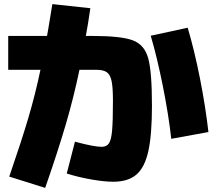

<svg xmlns="http://www.w3.org/2000/svg" viewBox="-20 -845 1040 935"><path d="M305 0 345 -155Q438 -130 475 -130Q499 -130 510.5 -147Q522 -164 526 -210.5Q530 -257 530 -355Q530 -419 523.5 -450Q517 -481 500.5 -493Q484 -505 450 -505H367Q339 -371 300.5 -239.5Q262 -108 200 70L25 15Q85 -159 118.5 -272.5Q152 -386 177 -505H20V-670H209L215 -704L235 -825L420 -805Q409 -728 398 -670H430Q570 -670 627 -648.5Q684 -627 702 -560.5Q720 -494 720 -330Q720 -189 702.5 -109.5Q685 -30 644.5 5Q604 40 532 40Q488 40 425 29Q362 18 305 0ZM894 -710Q927 -599 954 -462Q981 -325 995 -202L814 -169Q801 -286 773 -426Q745 -566 714 -671Z"/></svg>

Font: Enso Black
Style: Regular
Weight: 900
Designer: Coji Morishita
Foundry: UNDERFOREST DESIGN
Version: Version 1.000